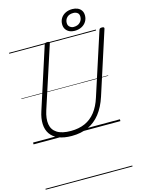

<svg xmlns="http://www.w3.org/2000/svg" viewBox="-238 -1416 1525 2046"><g transform="rotate(-15 525.0 -393.0)"><path d="M419 19Q332 19 273 -5.5Q214 -30 183.5 -75Q153 -120 150 -183Q147 -246 172 -321L390 -996Q393 -1006 400 -1010.5Q407 -1015 423 -1015Q437 -1015 443.5 -1010.5Q450 -1006 446 -995L225 -316Q197 -229 207.5 -166Q218 -103 271.5 -69Q325 -35 423 -35Q511 -35 578.5 -65Q646 -95 694 -156Q742 -217 771 -309L994 -996Q997 -1006 1003.5 -1010.5Q1010 -1015 1026 -1015Q1055 -1015 1049 -995L826 -305Q791 -197 734.5 -125Q678 -53 599.5 -17Q521 19 419 19ZM737 -1055Q706 -1055 680.5 -1067Q655 -1079 640 -1102Q625 -1125 625 -1157Q625 -1194 643 -1223Q661 -1252 694 -1269Q727 -1286 771 -1286Q802 -1286 828 -1275Q854 -1264 869.5 -1241.5Q885 -1219 885 -1186Q885 -1149 866.5 -1119Q848 -1089 814.5 -1072Q781 -1055 737 -1055ZM738 -1098Q783 -1098 808.5 -1123.5Q834 -1149 834 -1186Q834 -1216 815 -1229.5Q796 -1243 770 -1243Q725 -1243 700.5 -1218.5Q676 -1194 676 -1158Q676 -1129 695.5 -1113.5Q715 -1098 738 -1098ZM0 490H958V500H0ZM0 -20H958V0H0ZM0 -505H958V-500H0ZM0 -1010H958V-1000H0Z"/></g></svg>

Font: Playwrite MX Guides
Style: Regular
Weight: 400
Designer: Veronika Burian, José Scaglione
Foundry: TypeTogether
Version: Version 1.003